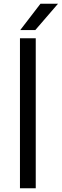

<svg xmlns="http://www.w3.org/2000/svg" viewBox="-20 -1014 332 1034"><path d="M87.5 0V-808H172.5V0ZM89 -852 198 -994H292.5L170 -852Z"/></svg>

Font: Encode Sans Exp
Style: Regular
Weight: 400
Width: 7
Designer: Multiple Designers
Foundry: Impallari Type
Version: Version 3.002; ttfautohint (v1.8.3) -l 8 -r 50 -G 200 -x 14 